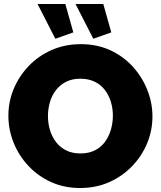

<svg xmlns="http://www.w3.org/2000/svg" viewBox="-20 -935 805 961"><path d="M381 6Q300 6 234 -24.5Q168 -55 120.5 -106.5Q73 -158 47.5 -222.5Q22 -287 22 -356Q22 -427 49 -491Q76 -555 124.5 -605.5Q173 -656 239.5 -685Q306 -714 385 -714Q466 -714 532 -683.5Q598 -653 645 -601Q692 -549 717.5 -484.5Q743 -420 743 -352Q743 -282 716.5 -218Q690 -154 641.5 -103.5Q593 -53 527 -23.5Q461 6 381 6ZM220 -354Q220 -318 230 -284.5Q240 -251 260 -224.5Q280 -198 310.5 -182.5Q341 -167 383 -167Q425 -167 456 -183Q487 -199 506.5 -226.5Q526 -254 535.5 -287.5Q545 -321 545 -356Q545 -392 535 -425Q525 -458 505 -484.5Q485 -511 454 -526Q423 -541 382 -541Q340 -541 309.5 -525Q279 -509 259 -482.5Q239 -456 229.5 -422.5Q220 -389 220 -354ZM358 -915H497L537 -773L447 -741ZM168 -915H307L347 -773L257 -741Z"/></svg>

Font: Raleway Thin Black
Style: Regular
Weight: 900
Version: Version 4.026